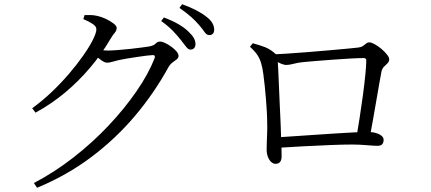

<svg xmlns="http://www.w3.org/2000/svg" viewBox="-20 -828 2040 908"><path d="M833.8 -640.7Q818.5 -660.1 796.9 -682.6Q775.3 -705.1 742.3 -728.6L755 -745.3Q794.3 -730.8 823.1 -714.1Q851.9 -697.5 869.8 -680Q888.7 -662.3 896.6 -648Q904.5 -633.7 904.5 -618.9Q904.5 -607.4 898 -600.5Q891.5 -593.5 880.4 -593.5Q869.8 -593.5 859.7 -607.4Q849.6 -621.3 833.8 -640.7ZM921.3 -710Q904.5 -729.4 884.1 -747.8Q863.6 -766.1 828.7 -790.6L841.2 -808Q879.9 -794.1 908.4 -779.1Q936.9 -764.2 954.9 -749.7Q975.5 -734.4 984.2 -718.9Q992.9 -703.4 992.9 -687.7Q992.9 -675.3 986.8 -668.6Q980.8 -662 969.9 -662Q957.1 -662 947.3 -676.5Q937.6 -691 921.3 -710ZM132.2 -316.2Q178.9 -349.7 223.6 -392.1Q268.2 -434.5 306.5 -479.2Q344.8 -523.9 373.9 -565.7Q403.1 -607.4 419.5 -640.2Q435.8 -673 435.8 -689.8Q435.8 -703.3 418.1 -715Q400.3 -726.8 374.1 -737.7L379.9 -756.6Q393.3 -756.8 408.1 -756.8Q422.9 -756.7 439.9 -752.8Q459.5 -748.8 480.8 -738.6Q502 -728.3 516.8 -717Q531.7 -705.6 531.7 -696.1Q531.7 -683 522.8 -673.2Q513.9 -663.3 502.5 -644.1Q460.6 -572.1 406.1 -507.9Q351.7 -443.6 287.2 -389.8Q222.8 -336 148 -295.3ZM140.3 37.5Q236.9 -12.9 326.8 -82.9Q416.8 -152.9 492.7 -233.4Q568.6 -313.9 625.3 -396Q682 -478.2 710.9 -552.1Q716.5 -567.5 702.6 -567.5Q694.6 -567.5 674.1 -565Q653.6 -562.5 627.8 -558.5Q602.1 -554.5 579 -550.8Q555.9 -547.1 542.2 -543.9Q526.2 -540.3 511.8 -535.9Q497.4 -531.5 486.7 -531.5Q475.3 -531.5 459.3 -543Q443.2 -554.6 425.2 -568.8L440.4 -593.5Q455.8 -591.5 467 -590.2Q478.2 -588.9 487.6 -588.9Q505.5 -588.9 534.8 -591.1Q564.2 -593.3 595.1 -596.6Q626.1 -599.9 651 -603.4Q676 -606.8 686 -608.4Q707.2 -612.5 716 -621.9Q724.8 -631.4 737.5 -631.4Q746.3 -631.4 761.1 -624.6Q775.8 -617.7 790.1 -607.2Q804.5 -596.8 814.4 -585.3Q824.3 -573.8 824.3 -563.7Q824.3 -554 815.6 -547.2Q806.9 -540.5 796 -532.6Q785.2 -524.8 777.6 -512Q709.5 -387.7 618.1 -279.6Q526.7 -171.5 411.5 -85Q296.3 1.5 155.2 60Z M1727.8 -173.8 1665.2 -175.3Q1672.4 -217.3 1680.8 -271Q1689.2 -324.7 1696.4 -378.3Q1703.6 -431.9 1707.9 -476Q1712.2 -520 1712.2 -542.5Q1712.2 -553.4 1700.1 -553.4Q1676 -553.4 1636.5 -551.2Q1597.1 -549 1553 -545.7Q1508.9 -542.4 1471.4 -539.4Q1433.9 -536.4 1413.1 -534.2Q1388.5 -531.8 1368.3 -526.3Q1348.2 -520.8 1334 -520.8Q1320.9 -520.8 1300.4 -530.9Q1279.9 -540.9 1268.3 -549.3V-570.6Q1292.8 -571.8 1337.1 -574.4Q1381.4 -577 1433.1 -581.4Q1484.7 -585.8 1534 -589.9Q1583.3 -594 1619.9 -597.6Q1656.6 -601.2 1669.2 -602.6Q1686.9 -604.3 1695.8 -610.2Q1704.8 -616.2 1711.4 -622Q1718 -627.7 1726.8 -627.7Q1736.3 -627.7 1752.1 -618.9Q1767.8 -610.1 1783.3 -597.2Q1798.8 -584.3 1809.7 -570.6Q1820.6 -557 1820.6 -548Q1820.6 -536.8 1812.9 -529Q1805.3 -521.2 1796.5 -513Q1787.8 -504.7 1784.3 -491Q1780.7 -472.7 1774.4 -437Q1768.1 -401.3 1760.4 -356.2Q1752.7 -311.1 1744.3 -263.7Q1736 -216.3 1727.8 -173.8ZM1175.5 -623.5Q1207.2 -614.9 1233.4 -604.9Q1259.6 -594.8 1284.5 -571.6Q1290.1 -566.4 1291.1 -561.4Q1292 -556.5 1293 -545.9Q1294 -532.3 1295.7 -500.4Q1297.3 -468.5 1299 -426.1Q1300.7 -383.7 1302.8 -337.2Q1304.9 -290.7 1307 -246Q1309 -201.2 1309.8 -166.4Q1310.6 -143.9 1311.2 -127.4Q1311.8 -111 1311.8 -89.7Q1311.8 -71.8 1304.9 -62.5Q1297.9 -53.3 1282.3 -53.3Q1272.5 -53.3 1262.9 -61.7Q1253.3 -70.1 1247.2 -85.6Q1241 -101.1 1241 -121.1Q1241 -131.4 1241.7 -152.8Q1242.4 -174.2 1243.4 -199.3Q1244.4 -224.5 1243.6 -246Q1243.6 -268.7 1242 -297.9Q1240.4 -327.1 1237.8 -359Q1235.2 -390.9 1232 -421.9Q1228.8 -452.9 1225.1 -479.5Q1221.4 -506 1216.4 -523.5Q1209.8 -549.7 1196.6 -568.8Q1183.4 -587.8 1162 -606.8ZM1281.1 -128.3 1280.9 -177.8Q1318.3 -180 1366.8 -183.5Q1415.3 -186.9 1467.4 -190.3Q1519.6 -193.7 1568.7 -197Q1617.8 -200.4 1657.4 -202.1Q1696.9 -203.8 1719.9 -203.8Q1740.9 -203.8 1757.7 -198.9Q1774.5 -194.1 1784.3 -185.8Q1794.2 -177.5 1794.2 -166.8Q1794.2 -153.8 1787.8 -146.1Q1781.4 -138.4 1765.3 -138.4Q1748.9 -138.4 1714.1 -141.5Q1679.4 -144.5 1644.4 -144.5Q1602.4 -144.5 1541.3 -142Q1480.2 -139.5 1412.2 -136Q1344.3 -132.5 1281.1 -128.3Z"/></svg>

Font: Noto Serif HK
Style: Regular
Weight: 200
Designer: Ryoko NISHIZUKA 西塚涼子 (kana & ideographs); Frank Grießhammer (Latin, Greek & Cyrillic); Wenlong ZHANG 张文龙 (bopomofo); San
Foundry: Adobe
Version: Version 2.001;hotconv 1.1.0;makeotfexe 2.6.0